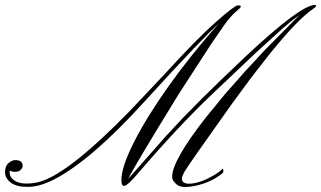

<svg xmlns="http://www.w3.org/2000/svg" viewBox="-170 -746 1283 767"><path d="M314.9 -27.3Q314.9 -78.1 364.7 -177.2Q414.6 -276.4 502.9 -400.9Q591.3 -525.4 703.6 -651.9L665 -614.7L603.5 -551.8L516.6 -459.5L402.8 -335.4Q191.9 -104 45.4 -28.8Q-12.2 0.5 -58.1 0.5Q-104 1 -127 -16.6Q-149.9 -34.2 -149.9 -58.6Q-149.9 -83 -135.7 -94.7Q-121.6 -106.4 -109.4 -106.4Q-79.6 -106.4 -79.6 -84Q-79.6 -74.2 -87.9 -66.9Q-95.7 -59.6 -109.4 -59.6Q-123 -59.6 -130.9 -64.9L-131.3 -59.1Q-131.8 -38.1 -113.3 -25.4Q-94.7 -12.7 -64.5 -12.7Q-34.2 -12.7 -5.9 -21.5Q109.9 -58.1 348.6 -302.7L489.7 -452.1Q615.2 -589.8 691.4 -657.2Q767.6 -724.6 779.8 -724.6Q792 -724.6 792 -720.7Q792 -716.8 786.1 -711.4L772.5 -699.7Q749.5 -679.2 725.1 -645L672.4 -568.4L543.9 -370.1Q365.2 -79.6 342.3 -31.7L494.6 -204.1L562 -276.4L632.3 -347.7L711.9 -425.8L808.1 -517.6Q1030.3 -726.1 1087.9 -726.1Q1092.8 -726.1 1092.8 -722.2Q1092.8 -718.8 1080.1 -710Q1020 -669.4 910.2 -534.2L833 -435.1L754.9 -329.1Q579.1 -82 567.9 -61.5Q556.6 -41 556.6 -32.7Q556.6 -12.2 585 -12.2Q627.4 -12.2 686 -46.9Q705.1 -58.1 719.7 -72.3Q722.2 -70.8 722.2 -64Q722.2 -57.1 719.7 -54.7Q672.9 -16.1 606.4 -2.9Q588.9 1 567.4 1Q545.9 1 532.2 -12.2Q517.6 -25.4 517.6 -39.1Q517.6 -104.5 651.4 -275.4L728 -369.1L808.6 -460.4L887.7 -545.9L1027.3 -687Q1012.7 -676.8 996.1 -663.6L959.5 -632.8L852.5 -535.6L677.2 -369.6Q540.5 -239.7 375.5 -46.9Q337.9 -3.4 326.2 -3.4Q314.5 -3.4 314.9 -27.3Z"/></svg>

Font: PinyonScript
Style: Regular
Weight: 400
Designer: Nicole Fally
Foundry: Nicole Fally
Version: Version 1.005